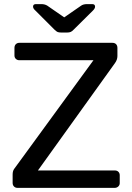

<svg xmlns="http://www.w3.org/2000/svg" viewBox="-20 -907 638 927"><path d="M41 -23.9V-64Q41 -81.1 48.1 -91.1Q55.2 -101.1 56.2 -102.1L431.2 -616.2H73.2Q63.5 -616.2 56.6 -622.6Q49.8 -628.9 49.8 -639.2V-675.8Q49.8 -687 56.4 -693.6Q63 -700.2 73.2 -700.2H522.9Q534.2 -700.2 540.5 -693.6Q546.9 -687 546.9 -675.8V-636.2Q546.9 -618.2 534.2 -601.1L163.1 -84H534.2Q545.4 -84 551.8 -77.4Q558.1 -70.8 558.1 -61V-22.9Q558.1 -13.2 551 -6.6Q543.9 0 534.2 0H64Q54.2 0 47.6 -6.6Q41 -13.2 41 -23.9ZM139.6 -875Q139.6 -887.2 153.8 -887.2H179.7Q195.8 -887.2 208 -879.9L290 -823.2L372.1 -879.9Q381.8 -886.7 398.9 -887.2H424.8Q439 -887.2 439 -875Q439 -866.2 428.7 -856L336.9 -765.1Q328.1 -755.4 321 -752.7Q314 -750 304.7 -750H274.9Q264.6 -750 258.3 -752.4Q252 -754.9 241.7 -765.1L150.9 -856Q139.6 -865.7 139.6 -875Z"/></svg>

Font: Rubik AZ
Style: Regular
Weight: 400
Designer: Hubert and Fischer
Foundry: Hubert & Fischer
Version: Version 2.000